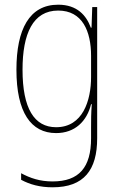

<svg xmlns="http://www.w3.org/2000/svg" viewBox="-20 -557 510 818"><path d="M228 -537C105 -537 50 -432 50 -260C50 -78 112 10 219 10C299 10 350 -40 368 -113H371C368 -72 368 -47 368 -14V32C368 156 317 216 204 216C150 216 109 202 70 181V209C107 229 150 241 204 241C338 241 394 167 394 32V-527H373L370 -439H367C348 -491 309 -537 228 -537ZM228 -512C331 -512 368 -424 368 -319V-229C368 -129 333 -15 219 -15C126 -15 76 -95 76 -260C76 -413 120 -512 228 -512Z"/></svg>

Font: Noto Sans Gujarati Condensed Thin
Style: Regular
Weight: 100
Width: 3
Designer: Jelle Bosma - Monotype Design Team, Universal Thirst
Foundry: Monotype Imaging Inc.
Version: Version 2.106